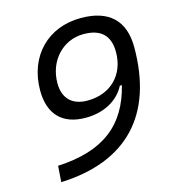

<svg xmlns="http://www.w3.org/2000/svg" viewBox="-106 -791 798 883"><g transform="rotate(-15 293.0 -350.0)"><path d="M77.1 2.9C393.1 -9.3 562 -188 562 -509.8C562 -637.2 492.2 -703.1 358.9 -703.1C200.7 -703.1 92.3 -591.3 92.3 -429.2C92.3 -316.9 151.4 -253.9 263.2 -253.9C348.1 -253.9 418.9 -291 452.1 -356H461.9C417.5 -177.7 302.2 -84 82.5 -73.7ZM291.5 -328.1C218.3 -328.1 177.7 -369.1 177.7 -440.9C177.7 -547.4 252.9 -628.4 351.6 -628.4C434.1 -628.4 475.1 -588.9 475.1 -510.3C475.1 -401.4 401.4 -328.1 291.5 -328.1Z"/></g></svg>

Font: Cascadia Mono NF SemiLight
Style: Italic
Weight: 350
Italic angle: -10°
Monospace: yes
Designer: Aaron Bell
Foundry: Saja Typeworks
Version: Version 2404.023